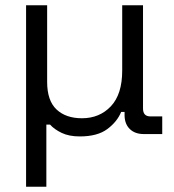

<svg xmlns="http://www.w3.org/2000/svg" viewBox="-20 -509 661 729"><path d="M79 200V-489H159V-198Q159 -127 194.5 -93.5Q230 -60 291 -60Q358 -60 401 -105.5Q444 -151 444 -241V-489H523V-97Q523 -67 551 -67H596V0H526Q493 0 473.5 -18.5Q454 -37 453 -69V-84H440Q425 -47 387.5 -19Q350 9 283 9Q242 9 214 -4.5Q186 -18 170 -36H156V200Z"/></svg>

Font: Space Grotesk Light
Style: Regular
Weight: 400
Version: Version 2.000